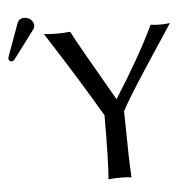

<svg xmlns="http://www.w3.org/2000/svg" viewBox="-86 -777 825 831"><g transform="rotate(-5 326.5 -361.0)"><path d="M47.9 -725.1Q74.7 -725.1 86.4 -703.1Q89.4 -696.3 89.8 -689.9Q89.4 -679.7 84 -671.9L-7.8 -549.8Q-14.2 -542.5 -20 -542Q-32.7 -543.5 -34.2 -555.2Q-33.7 -559.6 -32.2 -564.9L20 -708Q27.3 -724.6 47.9 -725.1ZM444.8 -285.2Q447.3 -53.7 452.1 2.9Q434.1 0 401.9 0Q370.1 0 352.1 2.9Q358.9 -74.7 358.9 -274.9Q268.6 -429.7 142.6 -625.5Q133.8 -639.6 127.9 -647.9Q153.8 -645 185.1 -645Q216.8 -645 242.2 -647.9Q274.9 -584.5 402.8 -364.3Q410.6 -351.1 417 -339.8Q529.3 -516.1 591.8 -647.9Q610.4 -645 633.8 -645Q656.2 -645 675.8 -647.9Q644.5 -600.1 592.3 -521Q475.1 -344.2 444.8 -285.2Z"/></g></svg>

Font: Linux Biolinum O
Style: Regular
Weight: 400
Designer: Philipp H. Poll
Foundry: Philipp H. Poll
Version: Version 1.0.4